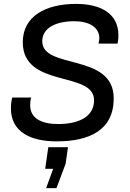

<svg xmlns="http://www.w3.org/2000/svg" viewBox="-20 -716 669 986"><path d="M371 -696C216 -696 97 -634 97 -499C97 -261 463 -354 463 -201C463 -120 390 -79 278 -79C194 -79 135 -108 135 -175C135 -183 136 -210 141 -215H43C39 -203 36 -177 36 -160C36 -36 141 10 271 10C440 10 564 -48 564 -211C564 -446 197 -357 197 -504C197 -575 271 -607 361 -607C437 -607 490 -577 490 -520C490 -516 490 -512 486 -492H584C588 -515 588 -525 588 -536C588 -649 493 -696 371 -696ZM329 40H228L212 151H253L217 250H270L317 125Z"/></svg>

Font: Chivo
Style: Italic
Weight: 400
Italic angle: -8°
Designer: Hector Gatti
Foundry: Omnibus-Type
Version: Version 1.003;PS 001.003;hotconv 1.0.70;makeotf.lib2.5.58329